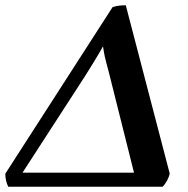

<svg xmlns="http://www.w3.org/2000/svg" viewBox="-43 -705 709 725"><path d="M432 -685C416 -685 399 -684 382 -678L-23 -49C-23 -31 -19 -15 -12 0H571C585 -14 593 -31 598 -49ZM346 -530C351 -496 351 -496 369 -428L463 -53H42L279 -419C293 -441 331 -502 346 -530Z"/></svg>

Font: Vollkorn Semibold
Style: Italic
Weight: 600
Italic angle: -11°
Designer: Friedrich Althausen
Foundry: Friedrich Althausen
Version: Version 4.015;PS 004.015;hotconv 1.0.88;makeotf.lib2.5.64775